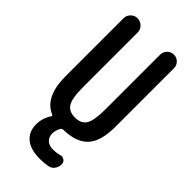

<svg xmlns="http://www.w3.org/2000/svg" viewBox="-291 -796 1082 1082"><g transform="rotate(45 250.0 -255.0)"><path d="M148.4 -6.8Q50.8 -48.8 49.8 -210V-673.8Q49.8 -697.3 66.4 -713.9Q83 -730.5 106 -730.5Q128.9 -730.5 146 -713.9Q163.1 -697.3 163.1 -673.8V-240.2Q163.1 -149.4 183.6 -117.2Q204.1 -85 252 -85Q299.8 -85 320.3 -117.2Q340.8 -149.4 340.8 -240.2V-675.8Q340.8 -698.2 356.9 -714.4Q373 -730.5 396.5 -730.5Q418.9 -730.5 434.6 -714.4Q450.2 -698.2 450.2 -675.8V-210Q450.2 -94.7 403.3 -43.5Q356.4 7.8 255.9 9.8Q245.1 9.8 238.3 19.5Q225.6 43.9 224.6 67.4Q224.6 96.7 242.7 113.3Q260.7 129.9 292 129.9Q319.3 129.9 342.8 123Q358.4 118.2 372.1 127.4Q385.7 136.7 385.7 153.3Q385.7 175.8 373.5 192.9Q361.3 210 339.8 213.9Q307.6 219.7 278.3 219.7Q201.2 219.7 162.6 186.5Q124 153.3 124 97.7Q124 45.9 152.3 4.9Q158.2 -2.9 148.4 -6.8Z"/></g></svg>

Font: Rounded-X Mgen+ 2m medium
Style: Regular
Weight: 500
Designer: [Source Han Sans]
Ryoko NISHIZUKA  (kana & ideographs); Paul D. Hunt (Latin, Greek & Cyrillic); Wenlong ZHANG  (bopomofo
Version: Version 1.059.20150602